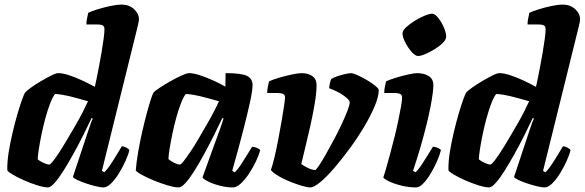

<svg xmlns="http://www.w3.org/2000/svg" viewBox="-20 -820 2558 840"><path d="M190 0Q173 0 144 -9Q115 -18 85.5 -31Q56 -44 35 -56.5Q14 -69 12 -75Q11 -111 18 -154.5Q25 -198 35.5 -242Q46 -286 57 -323.5Q68 -361 77 -385.5Q86 -410 89 -414Q95 -422 114.5 -436Q134 -450 158.5 -464.5Q183 -479 204 -489.5Q225 -500 235 -500Q254 -500 280.5 -491.5Q307 -483 336.5 -469.5Q366 -456 395 -440Q397 -449 402 -473Q407 -497 413 -528.5Q419 -560 424.5 -592Q430 -624 433.5 -651Q437 -678 437 -692Q437 -705 429 -709Q421 -713 407 -713H358Q358 -727 361 -740.5Q364 -754 366 -764Q380 -771 407.5 -779.5Q435 -788 464 -794Q493 -800 511 -800Q545 -800 566.5 -780Q588 -760 588 -734Q588 -730 583 -707.5Q578 -685 573 -667L426 -73L436 -66Q447 -76 461 -96.5Q475 -117 489 -140.5Q503 -164 513 -180Q522 -180 533 -174Q544 -168 546 -163Q541 -142 528.5 -114.5Q516 -87 499.5 -60.5Q483 -34 465.5 -17Q448 0 432 0Q421 0 400 -5Q379 -10 356.5 -17.5Q334 -25 317.5 -33Q301 -41 299 -46L361 -233Q369 -257 375.5 -275.5Q382 -294 386 -301L381 -304Q365 -270 344.5 -229Q324 -188 301.5 -147.5Q279 -107 258 -73.5Q237 -40 219 -20Q201 0 190 0ZM195 -100Q200 -100 212 -115Q224 -130 240.5 -155.5Q257 -181 275 -211.5Q293 -242 311 -273Q329 -304 343 -331.5Q357 -359 365 -377Q313 -392 282 -399.5Q251 -407 221 -409Q211 -397 200 -369Q189 -341 179 -304.5Q169 -268 161.5 -231.5Q154 -195 149.5 -165.5Q145 -136 145 -123Q152 -117 161.5 -112Q171 -107 180.5 -103.5Q190 -100 195 -100Z M762 0Q744 0 713.5 -9Q683 -18 651.5 -31Q620 -44 598 -56.5Q576 -69 574 -75Q577 -112 584.5 -155.5Q592 -199 602 -243Q612 -287 622 -324Q632 -361 640 -385.5Q648 -410 651 -414Q656 -421 677 -435Q698 -449 724.5 -464Q751 -479 774 -489.5Q797 -500 807 -500Q826 -500 852.5 -491.5Q879 -483 908.5 -470Q938 -457 966 -441L967 -500Q1038 -500 1061.5 -487.5Q1085 -475 1085 -448Q1085 -425 1074 -374Q1063 -323 1043.5 -247.5Q1024 -172 996 -73L1007 -66Q1018 -76 1031.5 -96Q1045 -116 1059 -139Q1073 -162 1083 -178Q1092 -178 1104 -173Q1116 -168 1118 -163Q1113 -142 1100 -114.5Q1087 -87 1069.5 -60.5Q1052 -34 1033.5 -17Q1015 0 999 0Q970 0 940 -8Q910 -16 889.5 -26.5Q869 -37 866 -44L914 -177Q921 -196 927 -212.5Q933 -229 940.5 -249.5Q948 -270 958 -301L953 -304Q937 -270 916.5 -229Q896 -188 874 -147.5Q852 -107 831 -73.5Q810 -40 792 -20Q774 0 762 0ZM767 -100Q772 -100 784 -115.5Q796 -131 813 -156Q830 -181 848 -212Q866 -243 884 -274Q902 -305 916 -332Q930 -359 938 -377Q885 -392 854 -399.5Q823 -407 793 -409Q783 -397 772 -369Q761 -341 751 -304.5Q741 -268 733.5 -231.5Q726 -195 721.5 -166Q717 -137 717 -124Q727 -115 742.5 -107.5Q758 -100 767 -100Z M1338 0Q1325 0 1301 -7Q1277 -14 1249.5 -25Q1222 -36 1199 -49.5Q1176 -63 1165 -76Q1172 -95 1180.5 -130.5Q1189 -166 1197 -208Q1205 -250 1212 -290Q1219 -330 1223 -358Q1227 -386 1227 -393Q1227 -405 1218.5 -409Q1210 -413 1196 -413H1149Q1149 -427 1152 -441.5Q1155 -456 1157 -464Q1171 -471 1199.5 -479.5Q1228 -488 1256.5 -494Q1285 -500 1299 -500Q1328 -500 1346.5 -487Q1365 -474 1365 -447Q1365 -415 1357 -367.5Q1349 -320 1337.5 -268.5Q1326 -217 1315 -172.5Q1304 -128 1298 -102Q1310 -94 1321.5 -88Q1333 -82 1343 -79Q1353 -76 1359 -76Q1362 -76 1374.5 -94Q1387 -112 1404 -142Q1421 -172 1439.5 -206.5Q1458 -241 1474 -275Q1490 -309 1500 -335Q1510 -361 1510 -373Q1510 -378 1503 -385.5Q1496 -393 1483.5 -402Q1471 -411 1455 -419Q1439 -427 1420 -434Q1420 -442 1423.5 -456.5Q1427 -471 1429 -474Q1437 -480 1454.5 -486Q1472 -492 1490 -496Q1508 -500 1515 -500Q1525 -500 1544.5 -491Q1564 -482 1585.5 -469.5Q1607 -457 1622 -444.5Q1637 -432 1637 -426Q1637 -398 1619.5 -356Q1602 -314 1573.5 -266Q1545 -218 1510.5 -171Q1476 -124 1442.5 -85Q1409 -46 1381 -23Q1353 0 1338 0Z M1800 0Q1768 0 1736 -8Q1704 -16 1682 -26.5Q1660 -37 1657 -44Q1663 -61 1671 -89.5Q1679 -118 1688.5 -153Q1698 -188 1707 -224.5Q1716 -261 1723 -295Q1730 -329 1734.5 -354.5Q1739 -380 1739 -393Q1739 -405 1730.5 -409Q1722 -413 1708 -413H1661Q1661 -427 1664 -441.5Q1667 -456 1669 -464Q1683 -471 1710.5 -479.5Q1738 -488 1765 -494Q1792 -500 1804 -500Q1836 -500 1856 -487Q1876 -474 1876 -448Q1876 -435 1873 -411Q1870 -387 1863.5 -353Q1857 -319 1846.5 -276.5Q1836 -234 1821.5 -183Q1807 -132 1787 -73L1798 -66Q1809 -76 1822.5 -96Q1836 -116 1850 -139Q1864 -162 1874 -178Q1884 -178 1895.5 -173Q1907 -168 1909 -163Q1904 -142 1892 -114.5Q1880 -87 1864 -60.5Q1848 -34 1831.5 -17Q1815 0 1800 0ZM1809 -575Q1797 -575 1781 -593Q1765 -611 1753 -634.5Q1741 -658 1741 -674Q1741 -686 1756.5 -700.5Q1772 -715 1794.5 -729Q1817 -743 1838 -751.5Q1859 -760 1870 -760Q1883 -760 1897.5 -741.5Q1912 -723 1922 -699.5Q1932 -676 1932 -660Q1932 -647 1917.5 -632.5Q1903 -618 1882 -605Q1861 -592 1841 -583.5Q1821 -575 1809 -575Z M2120 0Q2103 0 2074 -9Q2045 -18 2015.5 -31Q1986 -44 1965 -56.5Q1944 -69 1942 -75Q1941 -111 1948 -154.5Q1955 -198 1965.5 -242Q1976 -286 1987 -323.5Q1998 -361 2007 -385.5Q2016 -410 2019 -414Q2025 -422 2044.5 -436Q2064 -450 2088.5 -464.5Q2113 -479 2134 -489.5Q2155 -500 2165 -500Q2184 -500 2210.5 -491.5Q2237 -483 2266.5 -469.5Q2296 -456 2325 -440Q2327 -449 2332 -473Q2337 -497 2343 -528.5Q2349 -560 2354.5 -592Q2360 -624 2363.5 -651Q2367 -678 2367 -692Q2367 -705 2359 -709Q2351 -713 2337 -713H2288Q2288 -727 2291 -740.5Q2294 -754 2296 -764Q2310 -771 2337.5 -779.5Q2365 -788 2394 -794Q2423 -800 2441 -800Q2475 -800 2496.5 -780Q2518 -760 2518 -734Q2518 -730 2513 -707.5Q2508 -685 2503 -667L2356 -73L2366 -66Q2377 -76 2391 -96.5Q2405 -117 2419 -140.5Q2433 -164 2443 -180Q2452 -180 2463 -174Q2474 -168 2476 -163Q2471 -142 2458.5 -114.5Q2446 -87 2429.5 -60.5Q2413 -34 2395.5 -17Q2378 0 2362 0Q2351 0 2330 -5Q2309 -10 2286.5 -17.5Q2264 -25 2247.5 -33Q2231 -41 2229 -46L2291 -233Q2299 -257 2305.5 -275.5Q2312 -294 2316 -301L2311 -304Q2295 -270 2274.5 -229Q2254 -188 2231.5 -147.5Q2209 -107 2188 -73.5Q2167 -40 2149 -20Q2131 0 2120 0ZM2125 -100Q2130 -100 2142 -115Q2154 -130 2170.5 -155.5Q2187 -181 2205 -211.5Q2223 -242 2241 -273Q2259 -304 2273 -331.5Q2287 -359 2295 -377Q2243 -392 2212 -399.5Q2181 -407 2151 -409Q2141 -397 2130 -369Q2119 -341 2109 -304.5Q2099 -268 2091.5 -231.5Q2084 -195 2079.5 -165.5Q2075 -136 2075 -123Q2082 -117 2091.5 -112Q2101 -107 2110.5 -103.5Q2120 -100 2125 -100Z"/></svg>

Font: Texturina 12pt Black
Style: Italic
Weight: 900
Italic angle: -11°
Designer: Guillermo Torres Carreño
Foundry: Omnibus-Type
Version: Version 1.002